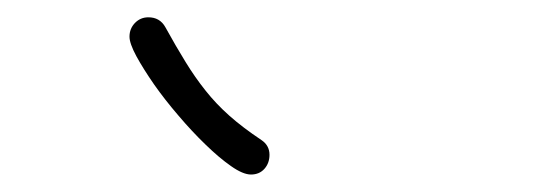

<svg xmlns="http://www.w3.org/2000/svg" viewBox="-20 -628 621 223"><path d="M293 -448.2Q293 -438.5 287.1 -431.9Q281.2 -425.3 271.5 -425.3Q262.2 -425.3 248.3 -435.1Q234.4 -444.8 218.8 -460Q203.1 -475.1 187.3 -493.7Q171.4 -512.2 158.9 -530Q146.5 -547.9 138.4 -562.7Q130.4 -577.6 130.4 -585.4Q130.4 -594.7 136.7 -601.3Q143.1 -607.9 152.3 -607.9Q165.5 -607.9 171.9 -596.7Q184.6 -573.7 195.6 -555.9Q206.5 -538.1 218.8 -522.7Q231 -507.3 246.3 -493.7Q261.7 -480 283.7 -465.3Q293 -459 293 -448.2Z"/></svg>

Font: Helvetia Verbundene
Style: Regular
Weight: 400
Designer: Peter Wiegel, original typeface by Carl Albert Fahrenwaldt 1901
Foundry: Peter Wiegel
Version: Version 2.000